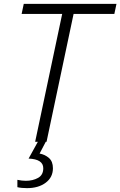

<svg xmlns="http://www.w3.org/2000/svg" viewBox="-20 -734 623 994"><path d="M162 0 302 -662H92L103 -714H583L572 -662H361L221 0ZM120 240Q179 240 216.5 212Q254 184 254 137Q254 102 233.5 84Q213 66 185 61L217 0H176L128 87Q204 90 204 137Q204 172 177 187Q150 202 114 202Q93 202 70 197V235Q90 240 120 240Z"/></svg>

Font: Noto Sans UI Light
Style: Italic
Weight: 300
Italic angle: -12°
Designer: Monotype Design Team
Foundry: Monotype Imaging Inc.
Version: Version 1.901